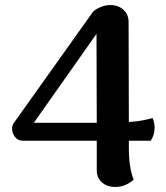

<svg xmlns="http://www.w3.org/2000/svg" viewBox="-20 -726 659 760"><path d="M592 -221Q592 -193 577 -169H490V-141Q490 -62 509 -15Q498 -4 479 5Q460 14 436 14Q404 14 383.5 -4Q363 -22 363 -53V-169H68Q50 -170 39 -184.5Q28 -199 28 -216Q28 -232 36 -241L345 -675Q353 -687 374.5 -696.5Q396 -706 416 -706Q448 -706 468.5 -687.5Q489 -669 489 -639L490 -243Q540 -246 584 -259Q592 -240 592 -221ZM363 -240 362 -592 114 -240Z"/></svg>

Font: Arima Madurai Black
Style: Regular
Weight: 900
Designer: Joana Correia and Natanael Gama
Foundry: NDISCOVER
Version: Version 1.020